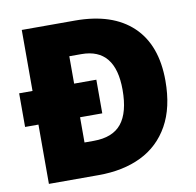

<svg xmlns="http://www.w3.org/2000/svg" viewBox="-80 -795 893 877"><g transform="rotate(-10 367.0 -357.0)"><path d="M324 -714Q497 -714 590 -626Q683 -538 683 -372Q683 -248 636.5 -165Q590 -82 506 -41Q422 0 308 0H77V-275H15V-431H77V-714ZM326 -558H270V-431H373V-275H270V-158H313Q401 -158 442 -209Q483 -260 483 -365Q483 -558 326 -558Z"/></g></svg>

Font: Noto Sans Black
Style: Regular
Weight: 900
Designer: Monotype Design Team
Foundry: Monotype Imaging Inc.
Version: Version 2.007